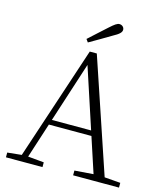

<svg xmlns="http://www.w3.org/2000/svg" viewBox="-133 -1032 973 1132"><g transform="rotate(15 353.5 -466.0)"><path d="M289 -797 302 -779C346 -804 390 -830 432 -855C471 -876 484 -889 484 -905C484 -920 471 -932 455 -932C441 -932 427 -922 397 -895C363 -865 327 -831 289 -797ZM11 0H234V-29L126 -39H109L11 -29ZM85 0H124L340 -668L344 -682H324L548 0H616L370 -730H327ZM192 -252H495L493 -283H194ZM421 0H701V-29L574 -39H554L421 -29Z"/></g></svg>

Font: Source Han Serif CN VF
Style: Regular
Weight: 250
Designer: Ryoko NISHIZUKA 西塚涼子 (kana & ideographs); Frank Grießhammer (Latin, Greek & Cyrillic); Wenlong ZHANG 张文龙 (bopomofo); San
Foundry: Adobe
Version: Version 2.002;hotconv 1.1.0;makeotfexe 2.6.0